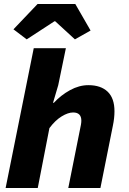

<svg xmlns="http://www.w3.org/2000/svg" viewBox="-20 -936 640 956"><path d="M8 0 148 -696H308L270 -512L244 -424H248Q283 -462 328.5 -487Q374 -512 420 -512Q482 -512 516 -479.5Q550 -447 550 -382Q550 -348 542 -310L480 0H320L378 -290Q381 -304 383 -315Q385 -326 385 -335Q385 -376 344 -376Q319 -376 287 -356.5Q255 -337 226 -298L168 0ZM113 -740 47 -790 167 -916H355L431 -784L353 -740L255 -830H251Z"/></svg>

Font: Source Code Pro Black
Style: Italic
Weight: 900
Italic angle: -11°
Monospace: yes
Designer: Paul D. Hunt, Teo Tuominen
Foundry: Adobe Systems Incorporated
Version: Version 1.050;PS 1.000;hotconv 16.6.51;makeotf.lib2.5.65220